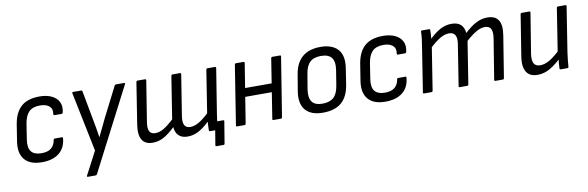

<svg xmlns="http://www.w3.org/2000/svg" viewBox="-48 -906 4584 1498"><g transform="rotate(-10 2243.5 -156.5)"><path d="M221 11Q127 11 84.5 -39.5Q42 -90 56 -181L77 -314Q92 -406 143 -452Q194 -498 289 -498Q344 -498 383.5 -479.5Q423 -461 440.5 -427Q458 -393 447 -344Q444 -334 436 -334H380Q370 -334 372 -344Q379 -385 353.5 -406.5Q328 -428 281 -428Q222 -428 192.5 -398Q163 -368 153 -306L134 -184Q124 -120 148 -89.5Q172 -59 229 -59Q281 -59 307 -81.5Q333 -104 340 -144Q340 -154 350 -154H407Q415 -154 414 -144Q407 -69 357 -29Q307 11 221 11Z M553 185Q543 185 548 174L643 -7L547 -476Q544 -487 555 -487H618Q625 -487 627 -479L670 -247Q677 -212 683 -176.5Q689 -141 694 -106H696Q713 -141 730 -176Q747 -211 763 -245L882 -479Q885 -487 894 -487H957Q962 -487 964 -484Q966 -481 963 -476L626 177Q622 185 614 185Z M1583 124Q1574 124 1575 114L1594 0H1566L1623 -66H1667Q1678 -66 1676 -56L1648 114Q1647 124 1638 124ZM1098 11Q1039 11 1014.5 -29Q990 -69 1002 -147L1054 -478Q1056 -487 1063 -487H1123Q1132 -487 1132 -478L1080 -152Q1073 -106 1085 -82.5Q1097 -59 1131 -59Q1163 -59 1197.5 -79Q1232 -99 1278 -142L1331 -478Q1333 -487 1340 -487H1400Q1409 -487 1409 -478L1357 -152Q1350 -106 1362.5 -82.5Q1375 -59 1408 -59Q1440 -59 1475 -79Q1510 -99 1555 -141L1608 -478Q1610 -487 1617 -487H1677Q1686 -487 1686 -478L1629 -121Q1624 -92 1621 -62.5Q1618 -33 1618 -10Q1618 0 1608 0H1554Q1545 0 1545 -9Q1545 -25 1546 -41Q1547 -57 1548 -76Q1502 -32 1461 -10.5Q1420 11 1375 11Q1330 11 1305 -12.5Q1280 -36 1276 -81Q1227 -34 1186 -11.5Q1145 11 1098 11Z M2056 0Q2046 0 2048 -10L2122 -478Q2124 -487 2132 -487H2191Q2202 -487 2200 -478L2125 -10Q2123 0 2115 0ZM1768 0Q1758 0 1760 -10L1834 -478Q1836 -487 1844 -487H1903Q1912 -487 1912 -478L1837 -10Q1835 0 1827 0ZM1856 -216 1866 -284H2105L2095 -216Z M2447 11Q2353 11 2309.5 -39.5Q2266 -90 2281 -185L2303 -318Q2333 -498 2515 -498Q2606 -498 2651 -449.5Q2696 -401 2682 -304L2662 -173Q2647 -79 2594 -34Q2541 11 2447 11ZM2455 -59Q2513 -59 2544 -87.5Q2575 -116 2585 -179L2604 -297Q2615 -365 2590 -396.5Q2565 -428 2507 -428Q2449 -428 2419 -399.5Q2389 -371 2379 -309L2359 -189Q2349 -125 2372 -92Q2395 -59 2455 -59Z M2942 11Q2848 11 2805.5 -39.5Q2763 -90 2777 -181L2798 -314Q2813 -406 2864 -452Q2915 -498 3010 -498Q3065 -498 3104.5 -479.5Q3144 -461 3161.5 -427Q3179 -393 3168 -344Q3165 -334 3157 -334H3101Q3091 -334 3093 -344Q3100 -385 3074.5 -406.5Q3049 -428 3002 -428Q2943 -428 2913.5 -398Q2884 -368 2874 -306L2855 -184Q2845 -120 2869 -89.5Q2893 -59 2950 -59Q3002 -59 3028 -81.5Q3054 -104 3061 -144Q3061 -154 3071 -154H3128Q3136 -154 3135 -144Q3128 -69 3078 -29Q3028 11 2942 11Z M3249 0Q3239 0 3241 -9L3297 -366Q3302 -395 3305.5 -425Q3309 -455 3309 -478Q3309 -487 3318 -487H3373Q3382 -487 3382 -479Q3382 -463 3381 -446.5Q3380 -430 3378 -411Q3426 -456 3467 -477Q3508 -498 3553 -498Q3600 -498 3625.5 -475Q3651 -452 3655 -407Q3705 -454 3748 -476Q3791 -498 3837 -498Q3899 -498 3924 -458.5Q3949 -419 3936 -339L3883 -9Q3881 0 3873 0H3814Q3804 0 3806 -10L3858 -332Q3865 -380 3852.5 -404Q3840 -428 3804 -428Q3773 -428 3737 -407.5Q3701 -387 3654 -345L3601 -9Q3599 0 3590 0H3531Q3522 0 3524 -9L3575 -332Q3583 -380 3569.5 -404Q3556 -428 3521 -428Q3489 -428 3454 -408.5Q3419 -389 3371 -345L3318 -9Q3316 0 3308 0Z M4146 11Q4085 11 4059 -31Q4033 -73 4046 -153L4098 -478Q4100 -487 4109 -487H4167Q4178 -487 4176 -478L4124 -157Q4117 -108 4130.5 -83.5Q4144 -59 4181 -59Q4216 -59 4255.5 -82Q4295 -105 4349 -157L4340 -89Q4307 -57 4275.5 -34.5Q4244 -12 4212.5 -0.5Q4181 11 4146 11ZM4333 0Q4323 0 4323 -9Q4324 -29 4325.5 -51Q4327 -73 4330 -94V-128L4385 -478Q4387 -487 4396 -487H4454Q4463 -487 4462 -477L4406 -121Q4402 -93 4399 -64Q4396 -35 4394 -9Q4394 0 4384 0Z"/></g></svg>

Font: Sofia Sans Semi Condensed
Style: Italic
Weight: 400
Italic angle: -9°
Designer: Botio Nikoltchev, Ani Petrova
Foundry: lettersoup
Version: Version 4.101